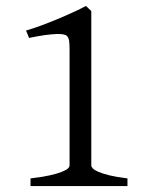

<svg xmlns="http://www.w3.org/2000/svg" viewBox="-20 -628 509 648"><path d="M83 0V-25.9Q121.1 -30.3 146.5 -35.9Q171.9 -41.5 187 -47.4Q202.1 -53.2 208.5 -58.8Q214.8 -64.5 214.8 -69.8V-459Q214.8 -478.5 213.4 -489.3Q211.9 -500 206.1 -506.8Q203.1 -509.8 194.8 -511.7Q186.5 -513.7 171.4 -513.2Q156.2 -512.7 133.3 -509.8Q110.4 -506.8 78.1 -500L67.9 -524.9Q88.4 -530.8 116.5 -541Q144.5 -551.3 173.3 -563.2Q202.1 -575.2 228 -587.2Q253.9 -599.1 270 -607.9L288.1 -590.8V-69.8Q288.1 -64.9 293.5 -59.3Q298.8 -53.7 312.5 -47.9Q326.2 -42 349.9 -36.1Q373.5 -30.3 410.2 -25.9V0Z"/></svg>

Font: Gentium Plus Afr
Style: Regular
Weight: 400
Designer: J. Victor Gaultney, Annie Olsen, Iska Routamaa, Becca Hirsbrunner
Foundry: SIL International
Version: Version 5.000